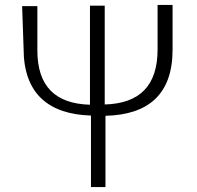

<svg xmlns="http://www.w3.org/2000/svg" viewBox="-20 -749 801 781"><path d="M76 -551C76 -368 178 -284 350 -279V12H409V-278C582 -282 682 -364 682 -547V-729H621V-548C621 -400 548 -328 406 -324V-726H346V-323C205 -327 132 -398 132 -544V-724H70Z"/></svg>

Font: GenEiGothic-pro-Light
Style: Regular
Weight: 300
Designer: Ryoko NISHIZUKA (kana & ideographs); Paul D. Hunt (Latin, Greek & Cyrillic); Wenlong ZHANG (bopomofo); Sandoll Communica
Foundry: Adobe Systems Incorporated; o_tamon
Version: Version 1.000.140830